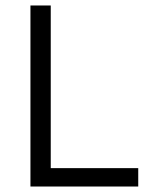

<svg xmlns="http://www.w3.org/2000/svg" viewBox="-20 -680 548 700"><path d="M91 0V-660H165V-67H484V0Z"/></svg>

Font: Bricolage Grotesque 10pt Light
Style: Regular
Weight: 300
Designer: Mathieu Triay
Foundry: Atelier Triay
Version: Version 1.000; ttfautohint (v1.8.4.7-5d5b);gftools[0.9.32]